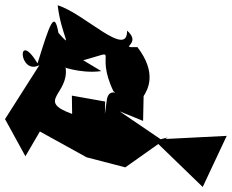

<svg xmlns="http://www.w3.org/2000/svg" viewBox="-120 -708 899 744"><g transform="rotate(-90 329.0 -335.5)"><path d="M233 -230 329 -228C353 -213 417 -174 519 -252C516 -332 529 -231 583 -292C473 -290 650 -458 681 -561C562 -547 507 -498 574 -558C664 -574 610 -591 456 -639C591 -721 408 -712 449 -632L240 -765L96 -686L192 -630L92 -449L53 -299L169 -135L156 -184L-23 1L175 94L162 -162L270 -321ZM468 -462C509 -310 507 -421 348 -345C273 -253 392 -354 318 -370L260 -378L308 -377L331 -506L260 -505C311 -646 336 -517 438 -530C450 -558 414 -478 426 -392Z"/></g></svg>

Font: Asimov Silicon
Style: Regular
Weight: 400
Designer: Google
Version: Version 2.000980; 2014